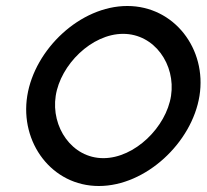

<svg xmlns="http://www.w3.org/2000/svg" viewBox="-20 -610 690 641"><path d="M71 -290C46 -134 153 11 310 11C467 11 621 -134 646 -290C671 -446 562 -590 405 -590C248 -590 96 -446 71 -290ZM166 -290C182 -394 286 -497 391 -497C496 -497 567 -394 551 -290C535 -186 430 -82 325 -82C220 -82 150 -186 166 -290Z"/></svg>

Font: Charger Pro
Style: BdObl
Weight: 700
Designer: Jasper
Foundry: Cannot Into Space Fonts
Version: Version 1.09